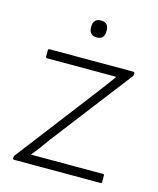

<svg xmlns="http://www.w3.org/2000/svg" viewBox="-101 -725 657 798"><g transform="rotate(15 227.5 -326.5)"><path d="M36 0Q30 0 30 -6V-9Q30 -16 34 -19L302 -369Q316 -387 329.5 -405.5Q343 -424 356 -442V-443Q332 -443 306 -443Q280 -443 254 -443H59Q53 -443 53 -449V-476Q53 -482 59 -482H420Q425 -482 425 -476V-473Q425 -470 424.5 -467.5Q424 -465 422 -463L157 -118Q143 -98 128.5 -78.5Q114 -59 98 -40V-39Q121 -39 143 -39Q165 -39 186 -39H408Q413 -39 413 -33V-6Q413 0 408 0ZM235 -580Q219 -580 210.5 -589Q202 -598 202 -613V-620Q202 -635 210.5 -644Q219 -653 235 -653Q252 -653 260 -644Q268 -635 268 -620V-613Q268 -598 260 -589Q252 -580 235 -580Z"/></g></svg>

Font: Sofia Sans ExtraLight
Style: Regular
Weight: 250
Version: Version 4.100-B